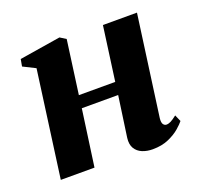

<svg xmlns="http://www.w3.org/2000/svg" viewBox="-103 -656 804 779"><g transform="rotate(-20 299.5 -267.0)"><path d="M499.5 -98Q497.5 -79 503 -71.5Q508.5 -64 516.5 -64Q525.5 -64 535.5 -69Q545.5 -74 562 -87L574.5 -58.5Q566.5 -48 547.5 -31.5Q528.5 -15 499 -2Q469.5 11 430 11Q405.5 11 385.5 2.8Q365.5 -5.5 355 -23Q344.5 -40.5 348 -68L373 -244H216L182 0H36.5L99 -459.5L46 -486L51.5 -516.5L229 -545L254.5 -529L223 -298H380L412 -532H559Z"/></g></svg>

Font: Merriweather 72pt ExtraBold
Style: Italic
Weight: 800
Italic angle: -7.8°
Version: Version 2.101